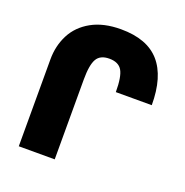

<svg xmlns="http://www.w3.org/2000/svg" viewBox="-129 -841 923 959"><g transform="rotate(20 332.0 -362.0)"><path d="M73 -462Q73 -534 103.5 -593.5Q134 -653 197.5 -688.5Q261 -724 354 -724Q493 -724 560 -647.5Q627 -571 627 -420H436Q436 -502 417 -534Q398 -566 349 -566Q301 -566 282.5 -534Q264 -502 264 -425V0H73Z"/></g></svg>

Font: Noto Sans Armenian Black
Style: Regular
Weight: 900
Designer: Monotype Design team
Foundry: Monotype Imaging Inc.
Version: Version 1.000